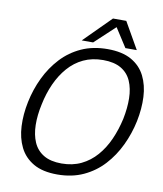

<svg xmlns="http://www.w3.org/2000/svg" viewBox="-92 -911 847 996"><g transform="rotate(10 332.0 -413.5)"><path d="M277 10Q200 10 151.5 -18Q103 -46 79 -94.5Q55 -143 52 -205Q49 -267 63 -334Q77 -402 106.5 -463.5Q136 -525 180.5 -573Q225 -621 285.5 -648.5Q346 -676 423 -676Q500 -676 548.5 -648.5Q597 -621 621 -573Q645 -525 648 -463.5Q651 -402 637 -334Q623 -267 593.5 -205Q564 -143 519.5 -94.5Q475 -46 414.5 -18Q354 10 277 10ZM289 -50Q347 -50 392.5 -72Q438 -94 472 -133Q506 -172 529 -223.5Q552 -275 565 -334Q577 -393 576 -444Q575 -495 558 -534Q541 -573 504.5 -594.5Q468 -616 410 -616Q352 -616 306.5 -594.5Q261 -573 227 -534Q193 -495 170 -444Q147 -393 135 -334Q122 -275 123 -223.5Q124 -172 141 -133Q158 -94 194.5 -72Q231 -50 289 -50ZM422 -837H492L572 -697H512ZM492 -837 342 -697H282L422 -837Z"/></g></svg>

Font: Epunda Slab Light
Style: Italic
Weight: 300
Italic angle: -12°
Designer: Simon Atzbach
Foundry: typofactur
Version: Version 1.102